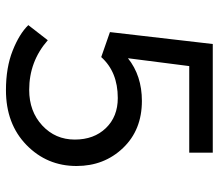

<svg xmlns="http://www.w3.org/2000/svg" viewBox="-66 -674 752 661"><g transform="rotate(90 310.5 -344.0)"><path d="M291 12Q213 12 155 -11Q97 -34 67 -65L119 -132Q192 -68 290 -68Q364 -68 412.5 -113Q461 -158 461 -225Q461 -291 421.5 -332Q382 -373 318 -373Q228 -373 177 -316L91 -346L132 -700H506V-619H208L181 -408Q241 -456 328 -456Q428 -456 490 -391Q552 -326 552 -231Q552 -129 479.5 -58.5Q407 12 291 12Z"/></g></svg>

Font: Overpass
Style: Regular
Weight: 400
Designer: Delve Withrington, Thomas Jockin
Foundry: Delve Fonts
Version: Version 3.000;DELV;Overpass